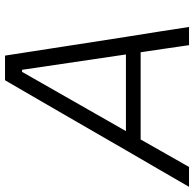

<svg xmlns="http://www.w3.org/2000/svg" viewBox="-44 -728 753 744"><g transform="rotate(-90 332.0 -356.5)"><path d="M-20.5 0Q13 -58 50 -121.8Q87 -185.5 120.5 -243L262 -488Q298.5 -551 329.5 -604.5Q360.5 -657.5 392.5 -713H488Q496 -660 504.5 -606.5Q513 -552.5 523 -487L561 -242Q570.5 -183 580.5 -120Q590 -56.5 599 0H528.5Q522 -45 515 -92.8Q508 -140.5 501 -187.5H163Q136.5 -140.5 109.5 -93.2Q82.5 -46 56.5 0ZM206 -263 195.5 -244.5H492.5Q491 -253.5 490 -261.5L433 -647H425Z"/></g></svg>

Font: Heraclito Light
Style: Italic
Weight: 300
Italic angle: -12°
Designer: Kostas Bartsokas (font) & Cristiano Sobral (main changes)
Foundry: Kostas Bartsokas (font) & Cristiano Sobral (main changes)
Version: Version 1.00;July 8, 2020;FontCreator 13.0.0.2655 64-bit